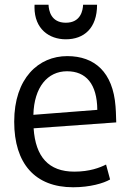

<svg xmlns="http://www.w3.org/2000/svg" viewBox="-20 -779 551 811"><path d="M258 -613C334 -613 390 -659 390 -759H331C330 -735 321 -683 258 -683C195 -683 186 -735 185 -759H126C125.8 -755.4 125.7 -751.8 125.7 -748.3C125.7 -656.6 187.7 -613 258 -613ZM391 -315 121 -294C124 -411 181 -478 263 -478C343 -478 390 -425 391 -315ZM471 -262C470 -303 469 -317 468 -330C457 -474 380 -542 264 -542C143 -542 40 -449 40 -265C40 -88 128 12 289 12C360 12 418 -5 445 -21L428 -84C402 -71 359 -54 294 -54C185 -54 130 -117 122 -237Z"/></svg>

Font: Repo
Style: Regular
Weight: 400
Designer: Stefan Peev
Foundry: Context Ltd
Version: Version 0.000